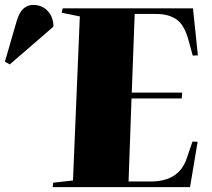

<svg xmlns="http://www.w3.org/2000/svg" viewBox="-205 -764 865 784"><path d="M121 -697 47 -712 51 -730H583L603 -538L582 -537L565 -599Q548 -662 516 -684.5Q484 -707 433 -707H345L333 -386H539L537 -362H332L320 -23H411Q525 -23 557 -116L581 -186L602 -185L571 0H10L12 -18L93 -27ZM-165 -501 -185 -512 -136 -681Q-125 -716 -108 -730Q-91 -744 -69 -744Q-37 -744 -14 -723Q9 -702 13 -665V-655Z"/></svg>

Font: Literata 72pt Black
Style: Italic
Weight: 900
Italic angle: -2°
Designer: Latin by Veronika Burian and Jose Scaglione. Greek by Irene Vlachou. Cyrillic by Vera Evstafieva
Foundry: TypeTogether
Version: Version 3.002